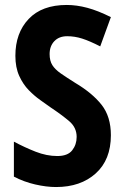

<svg xmlns="http://www.w3.org/2000/svg" viewBox="-20 -744 501 774"><path d="M427 -199Q427 -100 366 -45Q305 10 206 10Q167 10 121.5 -0.5Q76 -11 36 -32V-173Q79 -150 123.5 -132.5Q168 -115 211 -115Q253 -115 271 -138Q289 -161 289 -192Q289 -230 259 -255.5Q229 -281 184 -311Q166 -324 142.5 -340.5Q119 -357 96 -380.5Q73 -404 57.5 -438Q42 -472 42 -519Q42 -611 95.5 -667.5Q149 -724 249 -724Q289 -724 332 -712.5Q375 -701 427 -675L384 -557Q341 -579 311 -588.5Q281 -598 251 -598Q218 -598 199 -578Q180 -558 180 -526Q180 -499 191 -481.5Q202 -464 225 -448Q248 -432 283 -410Q352 -369 389.5 -321.5Q427 -274 427 -199Z"/></svg>

Font: Noto Sans Malayalam Condensed
Style: Bold
Weight: 700
Width: 3
Designer: Jelle Bosma - Monotype Design Team
Foundry: Monotype Imaging Inc.
Version: Version 2.104; ttfautohint (v1.8.4.7-5d5b)